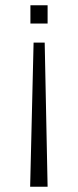

<svg xmlns="http://www.w3.org/2000/svg" viewBox="-20 -530 294 726"><path d="M160 -441H95V-510H160ZM160 176H94L107 -369H149Z"/></svg>

Font: Chivo Thin
Style: Regular
Weight: 100
Designer: Hector Gatti
Foundry: Omnibus-Type
Version: Version 1.007